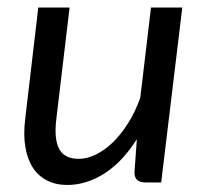

<svg xmlns="http://www.w3.org/2000/svg" viewBox="-20 -498 554 524"><path d="M43.5 0ZM169.9 -477.5 133.8 -173.8Q127 -118.2 141.6 -91.3Q156.2 -64.5 194.8 -64.5Q217.8 -64.5 241.7 -76.2Q265.6 -87.9 288.1 -109.6Q310.5 -131.3 329.8 -162.1Q349.1 -192.9 362.8 -231L392.1 -477.5H477.5L419.9 0H377.4Q344.7 0 347.2 -30.8L353.5 -118.2Q314.5 -56.2 265.1 -24.7Q215.8 6.8 163.6 6.8Q132.3 6.8 108.4 -5.4Q84.5 -17.6 69.6 -40.5Q54.7 -63.5 49.1 -97.2Q43.5 -130.9 48.8 -173.8L84.5 -477.5Z"/></svg>

Font: Carlito
Style: Italic
Weight: 400
Italic angle: -7°
Designer: Lukasz Dziedzic
Foundry: tyPoland Lukasz Dziedzic
Version: Version 1.104